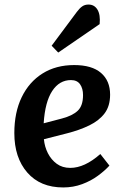

<svg xmlns="http://www.w3.org/2000/svg" viewBox="-20 -810 545 844"><path d="M306 -524Q384 -524 424 -489.5Q464 -455 464 -394Q464 -344 440 -312Q416 -280 373 -259Q330 -238 275 -224L173 -198Q176 -165 190.5 -136.5Q205 -108 229.5 -90Q254 -72 289 -72Q352 -72 421 -133L461 -82Q441 -60 410.5 -37.5Q380 -15 341 -0.5Q302 14 258 14Q157 14 100 -51.5Q43 -117 43 -225Q43 -316 75.5 -383Q108 -450 167 -487Q226 -524 306 -524ZM345 -392Q345 -421 332 -439.5Q319 -458 292 -458Q241 -458 209.5 -410Q178 -362 172 -268L252 -289Q298 -301 321.5 -323Q345 -345 345 -392ZM318 -758Q330 -774 341.5 -782Q353 -790 369 -790Q395 -790 408.5 -767.5Q422 -745 418 -704L236 -579L207 -609Z"/></svg>

Font: Literata 12pt SemiBold
Style: Italic
Weight: 600
Italic angle: -2°
Designer: Latin by Veronika Burian and Jose Scaglione. Greek by Irene Vlachou. Cyrillic by Vera Evstafieva
Foundry: TypeTogether
Version: Version 3.002